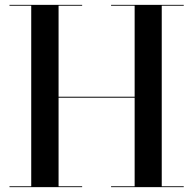

<svg xmlns="http://www.w3.org/2000/svg" viewBox="-20 -770 794 790"><path d="M736 -750V-746.5H645.5V-3.5H736V0H437V-3.5H534V-368H221V-3.5H318V0H19V-3.5H108.5V-746.5H19V-750H318V-746.5H221V-372H534V-746.5H437V-750Z"/></svg>

Font: Bodoni Moda 48pt Medium
Style: Regular
Weight: 500
Designer: Owen Earl
Foundry: indestructible type
Version: Version 2.005